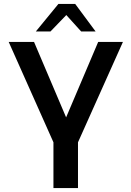

<svg xmlns="http://www.w3.org/2000/svg" viewBox="-20 -950 664 970"><path d="M250 0V-231L24 -738H152L314 -357L476 -738H601L374 -231V0ZM161 -791 275 -930H360L463 -791H390L315 -874L235 -791Z"/></svg>

Font: Exo Thin SemiBold
Style: Regular
Weight: 600
Version: Version 2.000